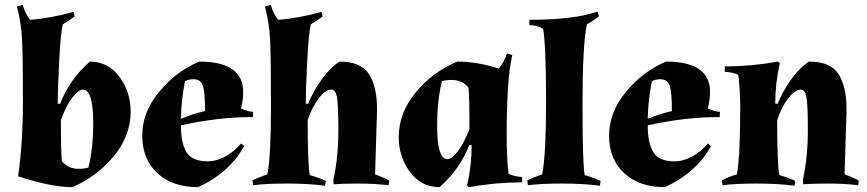

<svg xmlns="http://www.w3.org/2000/svg" viewBox="-20 -760 3591 795"><path d="M521 -298Q521 -198 451 -113Q381 -28 279 15Q193 15 55 -30Q75 -169 75 -344.5Q75 -520 71.5 -593Q68 -666 50 -733L74 -740Q84 -703 105 -678Q189 -684 284 -711L289 -692Q277 -682 240 -659Q231 -622 225 -505.5Q219 -389 219 -331L229 -330Q266 -429 352 -505Q427 -505 474 -442.5Q521 -380 521 -298ZM366 -252Q366 -389 323 -389Q306 -389 280.5 -357Q255 -325 232 -263Q232 -136 236 -93Q262 -61 305 -61Q328 -61 346 -66Q366 -145 366 -252Z M839 -92Q877 -92 914 -112.5Q951 -133 978 -166L991 -155Q929 -44 800 15Q694 15 631.5 -43Q569 -101 569 -198.5Q569 -296 640 -381Q711 -466 805 -505Q987 -505 987 -379Q987 -347 978 -311Q1005 -298 1028 -297L1027 -275Q1020 -275 1013 -275Q885 -275 729 -241Q729 -167 752.5 -129.5Q776 -92 839 -92ZM781 -432Q762 -432 746 -424Q731 -349 729 -268Q779 -289 829 -300Q829 -378 820 -405Q811 -432 781 -432Z M1087 -38Q1102 -113 1102 -316.5Q1102 -520 1098.5 -593Q1095 -666 1077 -733L1101 -740Q1111 -703 1132 -678Q1216 -684 1311 -711L1316 -692Q1304 -682 1267 -659Q1258 -622 1252 -505.5Q1246 -389 1246 -331L1256 -330Q1276 -381 1311 -430Q1346 -479 1386 -505Q1475 -505 1508 -453Q1541 -401 1541 -311Q1541 -303 1541 -295L1533 -38Q1567 -26 1592 -12L1589 7Q1533 0 1465.5 0Q1398 0 1361 3V-18Q1381 -110 1381 -219.5Q1381 -329 1375 -359Q1369 -389 1352 -389Q1328 -389 1300.5 -354Q1273 -319 1254 -263Q1254 -78 1263 -35Q1298 -25 1329 -11L1326 9Q1258 0 1168.5 0Q1079 0 1028 7L1025 -13Q1041 -22 1087 -38Z M1631 -192Q1631 -292 1701 -377Q1771 -462 1873 -505Q1958 -505 2045 -476Q2068 -503 2079 -539L2101 -532Q2078 -435 2078 -202Q2078 -99 2086 -40Q2110 -29 2142 -27V-5Q2033 -5 1921 15L1914 8Q1933 -74 1933 -159L1923 -160Q1886 -61 1800 15Q1725 15 1678 -47.5Q1631 -110 1631 -192ZM1790 -238Q1790 -101 1833 -101Q1850 -101 1875.5 -133Q1901 -165 1924 -227Q1924 -354 1920 -397Q1894 -429 1851 -429Q1827 -429 1810 -424Q1790 -345 1790 -238Z M2410 -659Q2392 -576 2392 -327.5Q2392 -79 2401 -35Q2436 -25 2467 -11L2464 9Q2397 0 2307 0Q2217 0 2166 7L2163 -13Q2179 -22 2225 -38Q2241 -118 2241 -343Q2241 -568 2229 -641Q2202 -656 2172 -656V-678Q2357 -678 2454 -712L2460 -693Q2440 -676 2410 -659Z M2772 -92Q2810 -92 2847 -112.5Q2884 -133 2911 -166L2924 -155Q2862 -44 2733 15Q2627 15 2564.5 -43Q2502 -101 2502 -198.5Q2502 -296 2573 -381Q2644 -466 2738 -505Q2920 -505 2920 -379Q2920 -347 2911 -311Q2938 -298 2961 -297L2960 -275Q2953 -275 2946 -275Q2818 -275 2662 -241Q2662 -167 2685.5 -129.5Q2709 -92 2772 -92ZM2714 -432Q2695 -432 2679 -424Q2664 -349 2662 -268Q2712 -289 2762 -300Q2762 -378 2753 -405Q2744 -432 2714 -432Z M3045 -322Q3045 -384 3037 -450Q3013 -461 2981 -463V-485Q3089 -485 3202 -505L3209 -498Q3190 -416 3190 -331L3200 -330Q3220 -381 3255 -430Q3290 -479 3330 -505Q3419 -505 3452 -453Q3485 -401 3485 -311Q3485 -303 3485 -295L3477 -38Q3511 -26 3536 -12L3533 7Q3477 0 3410 0Q3343 0 3305 3V-18Q3325 -110 3325 -219.5Q3325 -329 3319 -359Q3313 -389 3296 -389Q3272 -389 3244.5 -354Q3217 -319 3198 -263Q3198 -78 3207 -35Q3242 -25 3273 -11L3270 9Q3203 0 3113 0Q3023 0 2972 7L2969 -13Q2994 -27 3031 -38Q3045 -108 3045 -322Z"/></svg>

Font: Almendra
Style: Bold
Weight: 700
Designer: Ana Sanfelippo
Foundry: Ana Sanfelippo
Version: Version 1.004